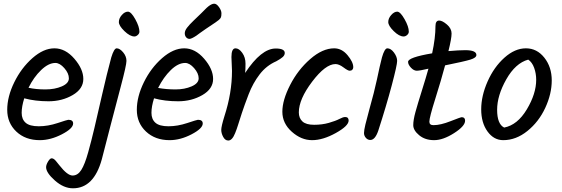

<svg xmlns="http://www.w3.org/2000/svg" viewBox="-20 -772 3036 1037"><path d="M111 -241Q97 -197 97 -162.5Q97 -128 118.5 -109Q140 -90 189.5 -90Q239 -90 291.5 -107.5Q344 -125 349 -125Q375 -125 375 -105Q375 -78 314 -46.5Q253 -15 195 -15Q117 -15 68 -61.5Q19 -108 19 -179Q19 -250 57 -327.5Q95 -405 155 -458Q215 -511 274 -511Q333 -511 381.5 -455Q430 -399 430 -345.5Q430 -292 372.5 -258.5Q315 -225 242.5 -225Q170 -225 111 -241ZM279 -432Q242 -432 202 -393.5Q162 -355 134 -298Q174 -289 225 -289Q276 -289 314 -305.5Q352 -322 352 -349Q352 -376 327.5 -404Q303 -432 279 -432Z M301 121Q344 176 372 176Q400 176 419 146Q438 116 456 51.5Q474 -13 490 -81Q506 -149 531.5 -261Q557 -373 581 -462Q596 -511 610 -511Q627 -511 645 -489.5Q663 -468 663 -443Q663 -420 632 -303.5Q601 -187 577 -94Q553 -1 530 88Q487 245 374 245Q324 245 276.5 203Q229 161 229 131Q229 118 239.5 100.5Q250 83 259 83Q270 83 282 97.5Q294 112 301 121ZM733 -601Q733 -591 724 -583Q715 -575 706 -575Q682 -575 652 -604Q622 -633 622 -653Q622 -673 638 -691Q654 -709 671 -709Q688 -709 710.5 -668.5Q733 -628 733 -601Z M1144 -651Q1110 -628 1091 -615.5Q1072 -603 1059 -593Q1046 -583 1040 -579Q1014 -562 1003.5 -562Q993 -562 985.5 -570.5Q978 -579 978 -592.5Q978 -606 990 -622Q1002 -638 1026.5 -661.5Q1051 -685 1066 -699.5Q1081 -714 1088.5 -722Q1096 -730 1106 -738Q1124 -752 1137 -752Q1150 -752 1163 -733.5Q1176 -715 1176 -700.5Q1176 -686 1173.5 -679Q1171 -672 1161.5 -664Q1152 -656 1144 -651ZM812 -241Q798 -197 798 -162.5Q798 -128 819.5 -109Q841 -90 890 -90Q939 -90 991.5 -107.5Q1044 -125 1049 -125Q1075 -125 1075 -105Q1075 -78 1014.5 -46.5Q954 -15 896 -15Q818 -15 768.5 -61.5Q719 -108 719 -179Q719 -250 757 -327.5Q795 -405 855.5 -458Q916 -511 975 -511Q1034 -511 1082.5 -455Q1131 -399 1131 -345.5Q1131 -292 1073 -258.5Q1015 -225 942.5 -225Q870 -225 812 -241ZM834 -297Q879 -289 928 -289Q977 -289 1015 -305.5Q1053 -322 1053 -349Q1053 -376 1028.5 -404Q1004 -432 980 -432Q942 -432 902.5 -393.5Q863 -355 834 -297Z M1233 -389 1230 -464Q1230 -511 1252 -511Q1271 -511 1288.5 -486.5Q1306 -462 1306 -428.5Q1306 -395 1304 -378Q1391 -510 1469 -510Q1518 -510 1518 -486Q1518 -474 1507 -464Q1496 -454 1472 -441Q1419 -418 1382.5 -370.5Q1346 -323 1323 -263Q1300 -203 1286.5 -162Q1273 -121 1266 -98Q1259 -75 1250 -53Q1234 -13 1213 -13Q1196 -13 1185.5 -32.5Q1175 -52 1175 -70.5Q1175 -89 1192 -144Q1233 -270 1233 -389Z M1785 -511Q1826 -511 1857 -474Q1888 -437 1888 -409Q1888 -401 1883 -395.5Q1878 -390 1868.5 -390Q1859 -390 1835 -408Q1811 -426 1792 -426Q1738 -426 1666 -331Q1594 -236 1594 -165Q1594 -134 1613.5 -116Q1633 -98 1676.5 -98Q1720 -98 1756.5 -108.5Q1793 -119 1813 -129.5Q1833 -140 1844 -140Q1863 -140 1863 -121Q1863 -92 1793.5 -53.5Q1724 -15 1665.5 -15Q1607 -15 1556 -60.5Q1505 -106 1505 -168.5Q1505 -231 1547 -313Q1589 -395 1655.5 -453Q1722 -511 1785 -511Z M2188 -601Q2188 -591 2179 -583Q2170 -575 2160 -575Q2136 -575 2106.5 -604Q2077 -633 2077 -653Q2077 -673 2093 -691Q2109 -709 2125.5 -709Q2142 -709 2165 -668.5Q2188 -628 2188 -601ZM2072 -511Q2091 -511 2108 -488Q2125 -465 2125 -443Q2125 -421 2096 -311.5Q2067 -202 2023 -66Q2006 -16 1980 -16Q1966 -16 1956 -27.5Q1946 -39 1946 -53.5Q1946 -68 1953.5 -99.5Q1961 -131 1975.5 -183.5Q1990 -236 1998.5 -269Q2007 -302 2016 -343.5Q2025 -385 2030.5 -410.5Q2036 -436 2043 -462Q2057 -511 2072 -511Z M2299 -115Q2299 -96 2321 -96Q2359 -96 2413.5 -117.5Q2468 -139 2474 -139Q2492 -139 2492 -120Q2492 -91 2432.5 -53Q2373 -15 2324.5 -15Q2276 -15 2244 -41.5Q2212 -68 2212 -96Q2212 -124 2224 -167.5Q2236 -211 2258.5 -282.5Q2281 -354 2294 -401Q2247 -390 2231 -390Q2215 -390 2199.5 -406.5Q2184 -423 2184 -438Q2184 -462 2314 -484Q2332 -567 2332 -631Q2332 -661 2352 -661Q2369 -661 2394 -639.5Q2419 -618 2419 -591Q2419 -564 2402 -496Q2459 -501 2493 -501Q2553 -501 2553 -475Q2553 -460 2520.5 -450Q2488 -440 2384 -419Q2363 -340 2331 -238.5Q2299 -137 2299 -115Z M2876 -341Q2876 -375 2865 -405.5Q2854 -436 2833 -450Q2764 -431 2714.5 -343.5Q2665 -256 2665 -179Q2665 -102 2703 -83Q2775 -97 2825.5 -181.5Q2876 -266 2876 -341ZM2698 -15Q2647 -15 2613 -62Q2579 -109 2579 -181.5Q2579 -254 2613.5 -332Q2648 -410 2704.5 -460.5Q2761 -511 2820.5 -511Q2880 -511 2920 -460.5Q2960 -410 2960 -337.5Q2960 -265 2925 -189.5Q2890 -114 2828.5 -64.5Q2767 -15 2698 -15Z"/></svg>

Font: Kalam
Style: Regular
Weight: 400
Designer: Lipi Raval (Devanagari and Latin), Jonny Pinhorn (Latin)
Foundry: Indian Type Foundry
Version: Version 2.001;PS 1.0;hotconv 1.0.79;makeotf.lib2.5.61930; tt